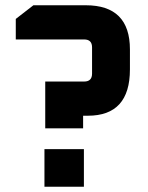

<svg xmlns="http://www.w3.org/2000/svg" viewBox="-20 -710 564 730"><path d="M40 -560V-638L107 -690H306Q474 -690 474 -522V-446Q474 -270 314 -270H296V-222H152V-400H300Q330 -400 330 -430V-530Q330 -560 300 -560ZM149 0V-143H299V0Z"/></svg>

Font: Oxanium ExtraLight
Style: Bold
Weight: 700
Version: Version 2.000